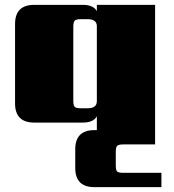

<svg xmlns="http://www.w3.org/2000/svg" viewBox="-20 -505 715 791"><path d="M313 -59H341Q379 -59 379 -88V-397Q379 -426 341 -426H313Q294 -426 288 -420Q282 -414 282 -395V-90Q282 -70 288 -64.5Q294 -59 313 -59ZM488 207H645V266H369Q290 266 290 187V110Q290 31 369 31H379V-26Q365 0 321 0H121Q42 0 42 -79V-406Q42 -485 121 -485H321Q365 -485 379 -459V-485H619V90H488Q468 90 462.5 96Q457 102 457 121V176Q457 196 462.5 201.5Q468 207 488 207Z"/></svg>

Font: Sarpanch Black
Style: Regular
Weight: 900
Designer: Manushi Parikh (Devanagari and Latin), Jyotish Sonowal (Devanagari)
Foundry: Indian Type Foundry
Version: Version 2.004;PS 1.0;hotconv 1.0.78;makeotf.lib2.5.61930; tt